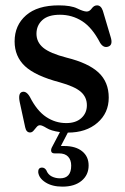

<svg xmlns="http://www.w3.org/2000/svg" viewBox="-20 -484 468 716"><path d="M227 -25Q263 -25 283.5 -43.8Q304 -62.5 304 -91.5Q304 -122 281.2 -141.8Q258.5 -161.5 203 -177Q112 -201 73.2 -237.2Q34.5 -273.5 34.5 -329.5Q34.5 -389.5 77 -426.8Q119.5 -464 199 -464Q244.5 -464 268 -452.5Q291.5 -441 303.5 -441Q314 -441 322.2 -452.5Q330.5 -464 342 -464Q356.5 -464 363.5 -444L392.5 -346.5Q402 -317 384.5 -310.5Q366.5 -303.5 353.5 -324Q324 -381 286.5 -405Q249 -429 203.5 -429Q159.5 -429 137.8 -409Q116 -389 116 -358Q116 -327 141.2 -306Q166.5 -285 228.5 -269Q309.5 -249 347.5 -213.5Q385.5 -178 385.5 -120Q385.5 -62.5 343.2 -26Q301 10.5 233 10.5L207 60.5Q213 60.5 219.5 60.5Q262 60.5 286.2 80Q310.5 99.5 310.5 133Q310.5 168.5 284.2 190.2Q258 212 213 212Q174.5 212 149.8 196.2Q125 180.5 122.5 158Q122 141.5 136 141Q146 140.5 152.5 150.5Q159 167 173 174Q187 181 204 181Q245.5 181 245.5 133.5Q245.5 112.5 234 100.2Q222.5 88 200 88H184Q174 88 171.5 81.8Q169 75.5 173 66.5L203.5 8.5Q170.5 4 153.8 -6.5Q137 -17 129 -17Q122 -17 116.5 -10.2Q111 -3.5 105.2 3.2Q99.5 10 92 10Q78 10 74 -9L53.5 -103.5Q47 -136 62 -141Q78 -146 91.5 -122.5Q117.5 -71 152 -48Q186.5 -25 227 -25Z"/></svg>

Font: Fraunces 72pt Soft
Style: Regular
Weight: 400
Version: Version 1.000;[b76b70a41]